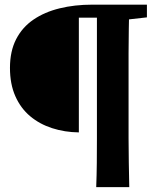

<svg xmlns="http://www.w3.org/2000/svg" viewBox="-20 -677 676 813"><path d="M313.9 -116.4Q254.1 -117.1 201 -134.2Q147.9 -151.2 107.7 -184.9Q67.5 -218.6 44.9 -269.8Q22.2 -321 22.2 -389.5Q22.2 -460.4 48.4 -511.1Q74.5 -561.8 121.8 -594Q169 -626.2 232.5 -641.7Q296 -657.3 370.6 -657.3H459.1V-602.1H313.9ZM387.4 115.5Q389.4 64.5 389.9 13.5Q390.4 -37.5 390.4 -90Q390.4 -142.5 390.4 -194.5V-657.3H527.4Q526.4 -607.3 525.4 -555.4Q524.4 -503.6 524.4 -451.8Q524.4 -400 524.4 -347V-195.2Q524.4 -143.5 524.4 -91.5Q524.4 -39.5 525.4 12.4Q526.4 64.3 527.4 115.5ZM456.2 -588.5V-657.3H602.1V-603.5L469.3 -588.5Z"/></svg>

Font: Source Serif 4 Variable
Style: Regular
Weight: 400
Designer: Frank Grießhammer
Foundry: Adobe
Version: Version 4.005;hotconv 1.1.0;makeotfexe 2.6.0